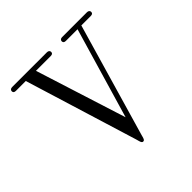

<svg xmlns="http://www.w3.org/2000/svg" viewBox="-184 -899 1068 1068"><g transform="rotate(-45 350.0 -365.0)"><path d="M382.8 -165 540 -700.2H448.2Q430.2 -700.2 430.2 -714.8Q430.2 -721.7 435.1 -725.8Q439.9 -730 448.2 -730H644Q652.3 -730 657.2 -725.8Q662.1 -721.7 662.1 -714.8Q662.1 -700.2 644 -700.2H569.8L377.9 -40Q376.5 -35.6 375 -29.8Q373.5 -23.9 372.6 -20.8Q371.6 -17.6 370.4 -13.7Q369.1 -9.8 367.9 -7.6Q366.7 -5.4 365 -3.4Q363.3 -1.5 361.3 -0.7Q359.4 0 356.9 0Q354.5 0 352.5 -0.7Q350.6 -1.5 348.9 -3.4Q347.2 -5.4 345.9 -7.6Q344.7 -9.8 343.5 -13.7Q342.3 -17.6 341.3 -20.8Q340.3 -23.9 338.9 -29.8Q337.4 -35.6 335.9 -40L132.8 -700.2H55.2Q37.1 -700.2 37.1 -714.8Q37.1 -721.7 42 -725.8Q46.9 -730 55.2 -730H329.1Q337.4 -730 342.3 -725.8Q347.2 -721.7 347.2 -714.8Q347.2 -700.2 329.1 -700.2H212.9Z"/></g></svg>

Font: Director Light
Style: Regular
Weight: 100
Designer: Ange Degheest & May Jolivet & Justine Herbel
Foundry: Velvetyne Type Foundry
Version: Version 1.000;FEAKit 1.0